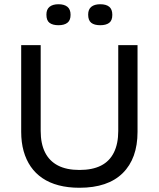

<svg xmlns="http://www.w3.org/2000/svg" viewBox="-20 -873 749 906"><path d="M355 13Q301 13 257 1.5Q213 -10 180 -32.5Q147 -55 125 -87Q103 -119 91.5 -160Q80 -201 80 -251V-660H172V-255Q172 -195 192.5 -154Q213 -113 253.5 -92Q294 -71 355 -71Q416 -71 456.5 -91.5Q497 -112 517.5 -153.5Q538 -195 538 -255V-660H629V-251Q629 -125 559 -56Q489 13 355 13ZM453 -754Q425 -754 410.5 -765.5Q396 -777 396 -804Q396 -829 411 -841Q426 -853 453 -853Q481 -853 495.5 -841Q510 -829 510 -803Q510 -776 495 -765Q480 -754 453 -754ZM256 -754Q229 -754 214 -765Q199 -776 199 -804Q199 -829 214 -841Q229 -853 256 -853Q283 -853 298 -841Q313 -829 313 -803Q313 -777 298 -765.5Q283 -754 256 -754Z"/></svg>

Font: Bricolage Grotesque 18pt
Style: Regular
Weight: 400
Version: Version 1.001;gftools[0.9.33.dev8+g029e19f]